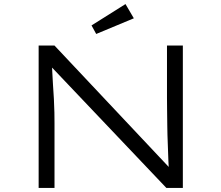

<svg xmlns="http://www.w3.org/2000/svg" viewBox="-20 -924 1089 944"><path d="M170 0V-700H248L822 -90L813 -72Q809 -94 808 -131.5Q807 -169 805 -214.5Q803 -260 802.5 -304.5Q802 -349 801.5 -386Q801 -423 801 -443V-700H879V0H798L230 -598L234 -619Q236 -601 237 -571.5Q238 -542 240.5 -507.5Q243 -473 245 -437Q247 -401 247.5 -370Q248 -339 248 -318V0ZM453 -757 430 -799 597 -904 638 -834Z"/></svg>

Font: Lexend Tera Light
Style: Regular
Weight: 300
Designer: Bonnie Shaver-Troup, Thomas Jockin
Foundry: Lexend
Version: Version 1.007